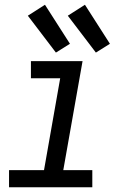

<svg xmlns="http://www.w3.org/2000/svg" viewBox="-20 -787 540 807"><path d="M18 0V-72H165L233 -458H110V-530H327L246 -72H368V0ZM215 -566 97 -721 169 -767 274 -603ZM383 -566 265 -721 337 -767 442 -603Z"/></svg>

Font: Iosevka SS08
Style: Italic
Weight: 400
Italic angle: -10°
Monospace: yes
Designer: Belleve Invis
Foundry: Belleve Invis
Version: 2.1.0; ttfautohint (v1.8.2)